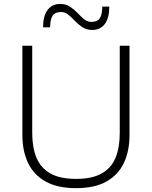

<svg xmlns="http://www.w3.org/2000/svg" viewBox="-20 -945 772 974"><path d="M366 9.5Q271 9.5 210.8 -24.5Q150.5 -58.5 122 -119.2Q93.5 -180 93.5 -260V-713H143.5V-269Q143.5 -197 165 -145Q186.5 -93 235.2 -65.2Q284 -37.5 366 -37.5Q447.5 -37.5 496.2 -65.2Q545 -93 566.2 -145Q587.5 -197 587.5 -270V-713H637V-260Q637 -180 608.8 -119.2Q580.5 -58.5 520.5 -24.5Q460.5 9.5 366 9.5ZM448.5 -793Q419.5 -793 398.5 -806.8Q377.5 -820.5 360.5 -838.5Q343.5 -856.5 327 -870.2Q310.5 -884 290.5 -884Q259 -884 246.8 -865.2Q234.5 -846.5 234 -806.5H198.5Q198.5 -864 221.5 -894.5Q244.5 -925 285 -925Q314.5 -925 335.2 -911.2Q356 -897.5 373 -879.5Q390 -861.5 406.2 -847.8Q422.5 -834 443 -834Q474.5 -834 486.5 -853Q498.5 -872 499 -911.5H534.5Q534.5 -854 511.8 -823.5Q489 -793 448.5 -793Z"/></svg>

Font: Commissioner ExtraLight
Style: Regular
Weight: 200
Designer: Kostas Bartsokas
Foundry: Kostas Bartsokas
Version: Version 1.000; ttfautohint (v1.8.3)